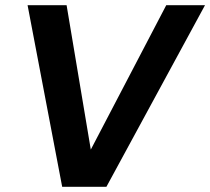

<svg xmlns="http://www.w3.org/2000/svg" viewBox="-20 -718 808 738"><path d="M219 0 86 -698H236L329 -143L619 -698H768L389 0Z"/></svg>

Font: Poppins SemiBold
Style: Italic
Weight: 600
Italic angle: -10°
Designer: Ninad Kale (Devanagari), Jonny Pinhorn (Latin)
Foundry: Indian Type Foundry
Version: Version 3.200;PS 1.000;hotconv 16.6.54;makeotf.lib2.5.65590